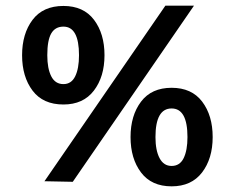

<svg xmlns="http://www.w3.org/2000/svg" viewBox="-20 -640 825 678"><path d="M204 -271Q132 -271 95 -320Q58 -369 58 -445Q58 -521 95 -570Q132 -619 204 -619Q275 -619 312 -570Q349 -521 349 -445Q349 -369 311.5 -320Q274 -271 204 -271ZM586 18Q515 18 478 -31Q441 -80 441 -156Q441 -232 478 -281Q515 -330 586 -330Q657 -330 694 -281Q731 -232 731 -156Q731 -80 693.5 -31Q656 18 586 18ZM665 -620 237 2 137 0 564 -620ZM529 -156Q529 -109 543.5 -81.5Q558 -54 586 -54Q615 -54 628.5 -81.5Q642 -109 642 -156Q642 -257 586 -257Q529 -257 529 -156ZM147 -445Q147 -398 161 -370.5Q175 -343 204 -343Q232 -343 245.5 -370.5Q259 -398 259 -445Q259 -546 204 -546Q175 -546 161 -522Q147 -498 147 -445Z"/></svg>

Font: Reem Kufi Ink
Style: Regular
Weight: 400
Designer: Khaled Hosny
Version: Version 1.7